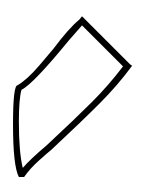

<svg xmlns="http://www.w3.org/2000/svg" viewBox="16 -753 223 295"><g transform="rotate(90 127.5 -605.5)"><path d="M210 -573Q214 -568 226.5 -554Q239 -540 252 -531V-523Q235 -514 171 -514Q111 -514 111 -521Q102 -536 81 -554Q60 -572 55 -576Q23 -600 10 -616L5 -620Q29 -644 29 -644Q29 -644 79 -694L81 -697Q111 -675 139.5 -646.5Q168 -618 210 -573ZM19 -620 43 -599Q109 -545 118 -527Q132 -523 167 -523Q214 -523 238 -529Q225 -540 203 -566Q162 -610 136.5 -635.5Q111 -661 82 -683Z"/></g></svg>

Font: Londrina Outline
Style: Regular
Weight: 400
Designer: Marcelo Magalhaes
Foundry: Marcelo Magalhães
Version: Version 1.002